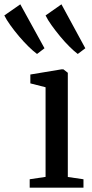

<svg xmlns="http://www.w3.org/2000/svg" viewBox="-108 -869 427 889"><path d="M29.5 0V-39L103 -50V-465L32.5 -483V-524L177 -548H185.5L206 -532V-49.5L278.5 -39V0ZM63 -619.5Q46.5 -631.5 24.5 -653Q2.5 -674.5 -19.8 -700.8Q-42 -727 -60.2 -752.5Q-78.5 -778 -88 -797.5L-14 -849L98 -645.5L64 -619.5ZM251.5 -619.5Q235.5 -631.5 214 -652.8Q192.5 -674 170.8 -700.2Q149 -726.5 130.8 -752Q112.5 -777.5 103 -797.5L176.5 -849L287 -645.5L252.5 -619.5Z"/></svg>

Font: Merriweather 60pt
Style: Regular
Weight: 400
Version: Version 2.100